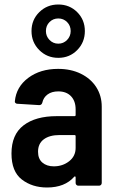

<svg xmlns="http://www.w3.org/2000/svg" viewBox="-20 -825 517 853"><path d="M432 -351V-12Q432 -7 428.5 -3.5Q425 0 420 0H328Q323 0 319.5 -3.5Q316 -7 316 -12V-37Q316 -40 314 -41Q312 -42 310 -40Q268 8 189 8Q123 8 77 -27.5Q31 -63 31 -143Q31 -227 84.5 -268Q138 -309 232 -309H311Q316 -309 316 -314V-339Q316 -376 295.5 -397.5Q275 -419 239 -419Q210 -419 191.5 -405.5Q173 -392 168 -369Q165 -358 154 -358L57 -364Q52 -364 48.5 -367.5Q45 -371 46 -375Q52 -439 105.5 -479Q159 -519 238 -519Q295 -519 339 -497.5Q383 -476 407.5 -438Q432 -400 432 -351ZM316 -168V-220Q316 -225 311 -225H244Q200 -225 174.5 -206Q149 -187 149 -151Q149 -119 168.5 -102.5Q188 -86 219 -86Q258 -86 287 -108.5Q316 -131 316 -168ZM120 -687Q120 -737 154.5 -771Q189 -805 239 -805Q289 -805 323 -771Q357 -737 357 -687Q357 -637 323 -602.5Q289 -568 239 -568Q189 -568 154.5 -602.5Q120 -637 120 -687ZM294 -687Q294 -711 278 -727Q262 -743 239 -743Q216 -743 200 -727Q184 -711 184 -687Q184 -664 200 -647.5Q216 -631 239 -631Q262 -631 278 -647.5Q294 -664 294 -687Z"/></svg>

Font: Barlow Semi Condensed SemiBold
Style: Regular
Weight: 600
Width: 4
Designer: Jeremy Tribby
Foundry: Tribby Type
Version: Version 1.408